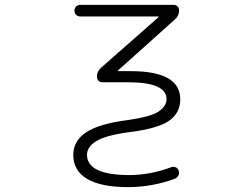

<svg xmlns="http://www.w3.org/2000/svg" viewBox="-20 -565 1040 792"><path d="M310.5 -497.1Q300.8 -497.1 293.9 -503.9Q287.1 -510.7 287.1 -521Q287.1 -531.2 293.9 -538.1Q300.8 -544.9 310.5 -544.9H696.3Q706.1 -544.9 712.4 -538.6Q718.8 -532.2 718.8 -522.5Q718.8 -500 702.1 -485.4L466.8 -274.4Q465.8 -273.4 466.3 -272.5Q466.8 -271.5 468.8 -271.5H519.5Q723.6 -271.5 723.6 -155.3Q723.6 -98.6 676.8 -66.4Q629.9 -34.2 510.7 -19.5Q416 -6.8 377.4 17.1Q338.9 41 338.9 73.2Q338.9 156.2 510.7 157.2Q599.6 157.2 685.5 125Q695.3 121.1 704.6 125Q713.9 128.9 716.8 138.7Q720.7 148.4 716.3 158.2Q711.9 168 702.1 171.9Q610.4 206.1 510.7 207Q396.5 207 339.4 172.9Q282.2 138.7 282.2 74.2Q282.2 15.6 335.9 -19.5Q389.6 -54.7 503.9 -69.3Q601.6 -83 634.3 -105Q667 -127 667 -156.2Q667 -225.6 508.8 -225.6H402.3Q392.6 -225.6 386.2 -231.9Q379.9 -238.3 379.9 -248Q379.9 -270.5 396.5 -285.2L633.8 -494.1Q634.8 -495.1 634.3 -496.1Q633.8 -497.1 632.8 -497.1Z"/></svg>

Font: Rounded-L Mgen+ 1m light
Style: Regular
Weight: 200
Designer: [Source Han Sans]
Ryoko NISHIZUKA  (kana & ideographs); Paul D. Hunt (Latin, Greek & Cyrillic); Wenlong ZHANG  (bopomofo
Version: Version 1.059.20150602